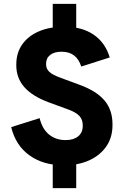

<svg xmlns="http://www.w3.org/2000/svg" viewBox="-20 -854 640 992"><path d="M309.2 0Q204.2 0 132.6 -51.1Q61 -102.2 37.8 -197.2L184.8 -243.5Q198.5 -187 233.8 -158.6Q269 -130.2 318.8 -130.2Q360 -130.2 383.8 -149.6Q407.5 -169 407.5 -203.5V-207.2Q407.5 -236.5 389.6 -255.4Q371.8 -274.2 333 -288.2L235.2 -324Q148 -355.8 106.1 -403.4Q64.2 -451 64.2 -516V-521.2Q64.2 -580.8 94.8 -624.4Q125.2 -668 181 -692Q236.8 -716 312.8 -716Q403.5 -716 463.9 -674.8Q524.2 -633.5 547 -557.2L399.8 -510.2Q388 -547.8 363 -567.2Q338 -586.8 297.8 -586.8Q260.5 -586.8 239.2 -570.1Q218 -553.5 218 -524.2V-522.8Q218 -498.2 235.2 -482.4Q252.5 -466.5 293.8 -451.8L391.2 -415.8Q478.5 -383.8 519.9 -334.9Q561.2 -286 561.2 -212V-206.8Q561.2 -144.5 529.6 -98.1Q498 -51.8 441.6 -25.9Q385.2 0 309.2 0ZM252.5 118V-52.2V-67V-90.2H373.8V-67V-52.2V118ZM252.5 -621.8V-657.2V-677.2V-834H373.8V-677.2V-657.2V-621.8Z"/></svg>

Font: Google Sans Code
Style: Regular
Weight: 400
Monospace: yes
Designer: Google Sans Code Authors
Foundry: Google LLC
Version: Version 6.000